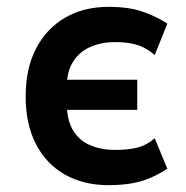

<svg xmlns="http://www.w3.org/2000/svg" viewBox="-20 -531 543 561"><path d="M297 10Q224 10 169.5 -21Q115 -52 85 -110Q55 -168 55 -249Q55 -331 85.5 -389.5Q116 -448 170.5 -479.5Q225 -511 297 -511Q355 -511 395 -497.5Q435 -484 469 -462L432 -370Q410 -390 383 -399Q356 -408 317 -408Q275 -408 242 -393Q209 -378 191 -346.5Q173 -315 175 -263L171 -298H381V-210H171L175 -237Q174 -186 191 -154.5Q208 -123 240.5 -108Q273 -93 317 -93Q356 -93 382.5 -100Q409 -107 432 -127L469 -38Q446 -23 421 -12Q396 -1 366 4.5Q336 10 297 10Z"/></svg>

Font: Nunito Sans 7pt Condensed
Style: Bold
Weight: 700
Width: 3
Designer: Vernon Adams
Foundry: Vernon Adams
Version: Version 3.101;gftools[0.9.27]